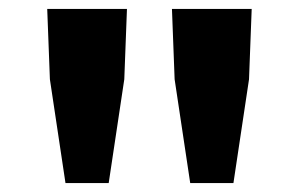

<svg xmlns="http://www.w3.org/2000/svg" viewBox="-20 -804 671 431"><path d="M127 -393 92 -626 86 -784H265L259 -626L224 -393ZM407 -393 372 -626 366 -784H545L539 -626L504 -393Z"/></svg>

Font: Noto Sans KR Thin Black
Style: Regular
Weight: 900
Version: Version 2.004-H2;hotconv 1.0.118;makeotfexe 2.5.65603